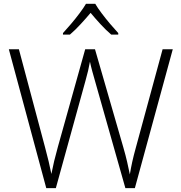

<svg xmlns="http://www.w3.org/2000/svg" viewBox="-20 -967 932 987"><path d="M868.2 -713.9 673.3 0H624.5L471.7 -539.1Q461.9 -573.2 454.3 -600.8Q446.8 -628.4 442.4 -649.9Q435.1 -606.9 419.4 -551.8L267.1 0H217.8L25.4 -713.9H77.1L211.4 -210.4Q222.2 -169.9 230 -137.5Q237.8 -105 244.1 -72.8Q250.5 -105.5 258.5 -139.2Q266.6 -172.9 277.8 -212.9L418 -713.9H468.3L613.8 -210Q626 -168 633.5 -135Q641.1 -102.1 647.5 -70.3Q652.8 -103 659.9 -135.3Q667 -167.5 678.7 -209.5L815.9 -713.9ZM469.7 -947.3Q481.9 -926.3 502.7 -898.7Q523.4 -871.1 546.4 -844Q569.3 -816.9 587.9 -796.9V-789.1H551.8Q524.4 -812.5 496.6 -842.8Q468.8 -873 445.8 -900.9Q422.4 -873 394.5 -842.8Q366.7 -812.5 339.4 -789.1H303.7V-796.9Q322.3 -816.9 345.2 -844Q368.2 -871.1 388.9 -898.7Q409.7 -926.3 421.9 -947.3Z"/></svg>

Font: Open Sans Light
Style: Regular
Weight: 300
Designer: Monotype Design Team
Foundry: Monotype Imaging Inc.
Version: Version 3.000; ttfautohint (v1.8.4)